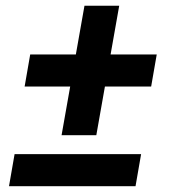

<svg xmlns="http://www.w3.org/2000/svg" viewBox="-20 -641 600 661"><path d="M270.8 -621.2H390.4L311.6 -175.6H192ZM519.6 -453.6 500.4 -343.2H64.8L84 -453.6ZM465.8 -110.4 446.6 0H11L30.2 -110.4Z"/></svg>

Font: Roboto Serif 20pt
Style: Italic
Weight: 400
Italic angle: -10°
Designer: Greg Gazdowicz
Foundry: Commercial Type
Version: Version 1.008